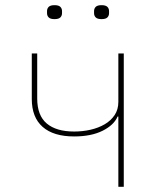

<svg xmlns="http://www.w3.org/2000/svg" viewBox="-20 -723 640 743"><path d="M438 -272H435Q421 -239 377 -217Q333 -195 267 -195Q187 -195 145 -232Q103 -269 103 -340V-516H124V-342Q124 -276 161 -245Q198 -214 267 -214Q300 -214 330.5 -221Q361 -228 385 -242Q409 -256 423.5 -277.5Q438 -299 438 -329V-516H459V0H438ZM191 -649Q175 -649 168.5 -655.5Q162 -662 162 -672V-680Q162 -690 168.5 -696.5Q175 -703 191 -703Q207 -703 213.5 -696.5Q220 -690 220 -680V-672Q220 -662 213.5 -655.5Q207 -649 191 -649ZM373 -649Q357 -649 350.5 -655.5Q344 -662 344 -672V-680Q344 -690 350.5 -696.5Q357 -703 373 -703Q389 -703 395.5 -696.5Q402 -690 402 -680V-672Q402 -662 395.5 -655.5Q389 -649 373 -649Z"/></svg>

Font: IBM Plex Mono Thin
Style: Regular
Weight: 100
Monospace: yes
Designer: Mike Abbink, Paul van der Laan, Pieter van Rosmalen
Foundry: Bold Monday
Version: Version 2.3